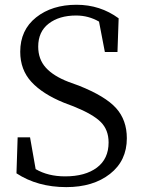

<svg xmlns="http://www.w3.org/2000/svg" viewBox="-20 -766 597 802"><path d="M266.6 -423.8 309.6 -408.2Q419.9 -364.3 464.8 -314.5Q509.8 -264.6 509.8 -188.5Q509.8 -94.7 439.5 -39.6Q369.1 15.6 256.8 15.6Q136.7 15.6 48.8 -42L53.7 -192.4H105.5L128.9 -59.6Q180.7 -29.3 252 -29.3Q335.9 -29.3 384.8 -65.9Q433.6 -102.5 433.6 -170.9Q433.6 -223.6 400.9 -256.3Q368.2 -289.1 288.1 -321.3L247.1 -336.9Q158.2 -373 111.3 -423.8Q64.5 -474.6 64.5 -549.8Q64.5 -640.6 130.9 -693.4Q197.3 -746.1 299.8 -746.1Q398.4 -746.1 475.6 -689.5L470.7 -548.8H418L393.6 -675.8Q349.6 -701.2 297.9 -701.2Q227.5 -701.2 183.6 -667.5Q139.6 -633.8 139.6 -571.3Q139.6 -518.6 171.4 -483.4Q203.1 -448.2 266.6 -423.8Z"/></svg>

Font: Bpmf Zihi Serif Regular
Style: Regular
Weight: 400
Foundry: But Ko
Version: Version 1.320